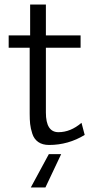

<svg xmlns="http://www.w3.org/2000/svg" viewBox="-20 -627 421 841"><path d="M18 -418V-472H112V-607H181V-472H333V-418H181V-134Q181 -48 236 -48Q289 -48 337 -89L351 -36Q279 8 195 8Q166 8 147.5 -5Q129 -18 121.5 -41.5Q114 -65 112 -84Q110 -103 110 -129V-418ZM115 194 194 48H248L179 194Z"/></svg>

Font: Coval
Style: ExtraLight
Weight: 250
Foundry: Context Ltd
Version: Version 001.000